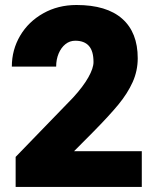

<svg xmlns="http://www.w3.org/2000/svg" viewBox="-20 -741 622 761"><path d="M42 0V-119.1L269.5 -354Q310.1 -398.4 330.3 -434.6Q350.6 -470.7 350.6 -495.1Q350.6 -538.6 332.3 -559.1Q314 -579.6 278.3 -579.6Q256.3 -579.6 239.3 -565.9Q222.2 -552.2 212.4 -528.8Q202.6 -505.4 202.6 -477.1H26.9Q26.9 -543.5 59.8 -599.4Q92.8 -655.3 151.4 -688.2Q210 -721.2 283.2 -721.2Q402.8 -721.2 464.4 -666.7Q525.9 -612.3 525.9 -510.3Q525.9 -460.4 505.9 -415.8Q485.8 -371.1 449.7 -327.1Q413.6 -283.2 349.6 -218.3L273.4 -141.6H542V0Z"/></svg>

Font: Heebo Black
Style: Regular
Weight: 900
Designer: Oded Ezer
Foundry: Meir Sadan
Version: Version 2.001; ttfautohint (v1.5.14-ce02) -l 8 -r 50 -G 200 